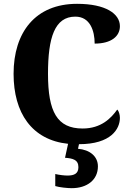

<svg xmlns="http://www.w3.org/2000/svg" viewBox="-20 -744 687 1004"><path d="M355 240C435 240 492 197 492 126C492 73 449 39 388 34L393 10C561 10 607 -70 607 -128C607 -143 602 -163 593 -171C561 -126 509 -72 412 -72C279 -72 231 -159 231 -358C231 -548 266 -657 374 -657C451 -657 475 -583 475 -516C563 -516 607 -555 607 -607C607 -672 533 -724 383 -724C165 -724 51 -575 51 -358C51 -154 146 -12 336 8L320 81C360 84 390 91 390 130C390 164 368 174 333 174C316 174 291 171 269 166V229C291 236 335 240 355 240Z"/></svg>

Font: Noto Serif Tamil SemiCondensed ExtraBold
Style: Italic
Weight: 800
Width: 4
Italic angle: -12°
Designer: Indian Type Foundry, Tom Grace, and the Monotype Design Team
Foundry: Monotype Imaging Inc.
Version: Version 2.003